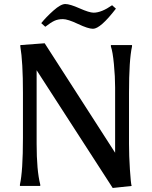

<svg xmlns="http://www.w3.org/2000/svg" viewBox="-20 -924 754 954"><path d="M180 0H79V-7Q94 -73 94 -239V-463Q94 -617 81 -693V-700L202 -709L552 -165V-490Q552 -543 546 -605.5Q540 -668 531 -693V-700H636V-693Q621 -627 621 -461V-210Q621 -150 625.5 -81.5Q630 -13 634 0L540 10L162 -575V-210Q162 -77 180 -7ZM442 -781Q418 -781 367.5 -805Q317 -829 292.5 -829Q268 -829 250 -820.5Q232 -812 205 -791L185 -809Q209 -839 245.5 -871.5Q282 -904 304.5 -904Q327 -904 375.5 -882.5Q424 -861 445 -861Q484 -861 537 -898L556 -881Q479 -781 442 -781Z"/></svg>

Font: Asul
Style: Regular
Weight: 400
Designer: Mariela Monsalve
Foundry: Mariela Monsalve
Version: Version 1.002